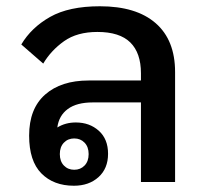

<svg xmlns="http://www.w3.org/2000/svg" viewBox="-20 -581 670 613"><path d="M216 12Q151 12 112 -27.5Q73 -67 73 -148Q73 -234 124 -279Q175 -324 263 -324H430V-347Q430 -412 396 -445.5Q362 -479 291 -479Q226 -479 184.5 -449.5Q143 -420 118 -378L48 -439Q80 -493 140 -527Q200 -561 299 -561Q415 -561 477 -507Q539 -453 539 -351V0H430V-254H276Q225 -254 196.5 -233Q168 -212 163 -174Q189 -190 222 -190Q266 -190 295.5 -163.5Q325 -137 325 -90Q325 -43 294.5 -15.5Q264 12 216 12ZM217 -39Q237 -39 250 -52.5Q263 -66 263 -89Q263 -112 250 -125.5Q237 -139 217 -139Q197 -139 184 -125.5Q171 -112 171 -89Q171 -66 184 -52.5Q197 -39 217 -39Z"/></svg>

Font: IBM Plex Sans Thai Looped Medium
Style: Regular
Weight: 500
Designer: Mike Abbink, Paul van der Laan, Pieter van Rosmalen, Ben Mitchell, Mark Frömberg
Foundry: Bold Monday
Version: Version 1.1